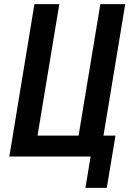

<svg xmlns="http://www.w3.org/2000/svg" viewBox="-20 -755 640 926"><path d="M392 151 417 0H25L146 -735H266L161 -101H359L464 -735H584L479 -101H537L495 151Z"/></svg>

Font: Iosevka Curly Extended
Style: Bold Italic
Weight: 700
Width: 7
Italic angle: -9°
Monospace: yes
Designer: Belleve Invis
Foundry: Belleve Invis
Version: Version 11.1.0; ttfautohint (v1.8.3)